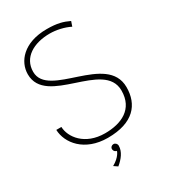

<svg xmlns="http://www.w3.org/2000/svg" viewBox="-213 -818 987 1109"><g transform="rotate(-30 280.5 -263.0)"><path d="M37 -178C40 -89 118 11 273 11C444 11 512 -74 512 -189C512 -418 89 -357 89 -535C89 -630 175 -679 282 -679C325 -679 376 -668 415 -648L426 -680C386 -699 349 -710 280 -710C125 -710 55 -622 55 -538C55 -323 477 -392 477 -187C477 -63 381 -20 272 -20C138 -20 73 -109 71 -178ZM242 184C276 156 304 121 304 81C304 68 293 58 282 58C270 58 260 67 260 78C260 85 262 95 275 101L280 102C280 102 271 137 217 167Z"/></g></svg>

Font: Advent Pro
Style: ExtraLight
Weight: 250
Designer: Andreas Kalpakidis
Foundry: Andreas Kalpakidis
Version: Version 2.002 2007